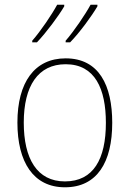

<svg xmlns="http://www.w3.org/2000/svg" viewBox="-20 -786 552 816"><path d="M394 -759V-766H365C343 -725 294 -653 259 -613V-606H278C319 -648 370 -718 394 -759ZM253 -759V-766H223C201 -725 153 -654 117 -613V-606H137C177 -648 229 -718 253 -759ZM457 -264C457 -423 401 -538 259 -538C127 -538 54 -436 54 -265C54 -97 122 10 256 10C393 10 457 -97 457 -264ZM81 -265C81 -421 142 -513 259 -513C384 -513 430 -408 430 -264C430 -110 377 -15 256 -15C137 -15 81 -112 81 -265Z"/></svg>

Font: Noto Sans Arabic UI SmCn Th
Style: Regular
Weight: 100
Width: 4
Designer: Monotype Design Team, Nadine Chahine and Nizar Qandah
Foundry: Monotype Imaging Inc.
Version: Version 2.010